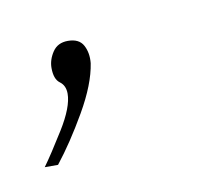

<svg xmlns="http://www.w3.org/2000/svg" viewBox="-38 -63 202 185"><g transform="rotate(-10 63.0 29.0)"><path d="M-6 87Q2 76 15 55Q28 34 28 21Q28 13 22.5 9Q17 5 17 -6Q17 -14 22 -21.5Q27 -29 37 -29Q48 -29 52 -21.5Q56 -14 55 -4Q52 16 37 42Q22 68 7 87Z"/></g></svg>

Font: Alumni Sans Pinstripe
Style: Italic
Weight: 400
Italic angle: -8°
Designer: Robert E. Leuschke
Foundry: Robert E. Leuschke
Version: Version 1.010; ttfautohint (v1.8.4.7-5d5b)